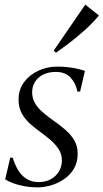

<svg xmlns="http://www.w3.org/2000/svg" viewBox="-20 -803 449 833"><path d="M327.5 -405.5H316Q308.5 -442.5 285.8 -466.8Q263 -491 222 -491Q190.5 -491 167.5 -479.5Q144.5 -468 132 -448Q119.5 -428 119.5 -402.5Q119.5 -379 129.8 -359.2Q140 -339.5 158.8 -322Q177.5 -304.5 202 -287Q238.5 -262 264 -239.5Q289.5 -217 303.2 -192.5Q317 -168 317 -136Q317 -99.5 301.2 -72.2Q285.5 -45 259.5 -26.8Q233.5 -8.5 202.5 0.8Q171.5 10 141.5 10Q113.5 10 86.2 5Q59 0 37 -8.2Q15 -16.5 2.5 -25L24.5 -119H35Q44.5 -88 59.2 -64Q74 -40 96 -26.5Q118 -13 148.5 -13Q177 -13 199.5 -25Q222 -37 235.2 -58.5Q248.5 -80 248.5 -107.5Q248.5 -134.5 234.2 -156.2Q220 -178 198.2 -196.5Q176.5 -215 153.5 -231.5Q132 -247 110.5 -266Q89 -285 74.8 -310.5Q60.5 -336 60.5 -371Q60.5 -414.5 84.2 -446.5Q108 -478.5 146.2 -496.2Q184.5 -514 228 -514Q253.5 -514 275.2 -511.5Q297 -509 315.2 -504.8Q333.5 -500.5 348.5 -495.5ZM213 -583.5 350 -783 409 -736Q396.5 -720.5 381.2 -704.5Q366 -688.5 347.8 -672.2Q329.5 -656 309.5 -639.5Q289.5 -623 267.8 -606.8Q246 -590.5 223 -574.5Z"/></svg>

Font: Merriweather 144pt Light
Style: Italic
Weight: 300
Italic angle: -7.8°
Version: Version 2.101